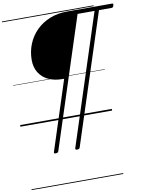

<svg xmlns="http://www.w3.org/2000/svg" viewBox="-191 -1408 1737 2306"><g transform="rotate(-10 677.0 -255.0)"><path d="M363 389Q336 389 343 370L617 -476H596Q498 -476 425 -511Q352 -546 312 -611Q272 -676 272 -764Q272 -868 309.5 -959.5Q347 -1051 416 -1119.5Q485 -1188 580.5 -1226.5Q676 -1265 793 -1265H1342Q1351 -1265 1353.5 -1260Q1356 -1255 1351 -1241Q1348 -1227 1341.5 -1221Q1335 -1215 1327 -1215H1172L657 370Q651 389 624 389Q597 389 603 370L1118 -1215H911L396 370Q390 389 363 389ZM0 763H1118V773H0ZM0 -20H1118V0H0ZM0 -505H1118V-500H0ZM0 -1283H1118V-1273H0Z"/></g></svg>

Font: Playwrite NL Guides
Style: Regular
Weight: 400
Designer: Veronika Burian, José Scaglione
Foundry: TypeTogether
Version: Version 1.003